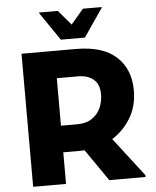

<svg xmlns="http://www.w3.org/2000/svg" viewBox="-61 -984 841 1035"><g transform="rotate(-5 359.5 -466.5)"><path d="M76 0V-720H370Q516 -720 589 -652.5Q662 -585 662 -471Q662 -385 623 -321Q584 -257 523 -219L684 -10V0H488L369 -172Q357 -171 345 -171H254V0ZM369 -572H254V-315H341Q391 -315 422.5 -336.5Q454 -358 469 -392Q484 -426 484 -465Q484 -520 452 -546Q420 -572 369 -572ZM294 -777 190 -929V-933H291L359 -853L427 -933H528V-929L424 -777Z"/></g></svg>

Font: Kufam
Style: Bold
Weight: 700
Designer: Wael Morcos, Artur Schmal
Foundry: Original Type
Version: Version 1.300; ttfautohint (v1.8.3)